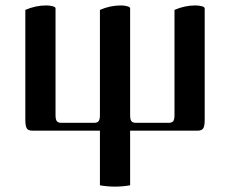

<svg xmlns="http://www.w3.org/2000/svg" viewBox="-20 -486 855 714"><path d="M74.2 -41V-449.2Q112.3 -465.8 152.3 -465.8Q164.1 -465.8 175.3 -462.9Q186.5 -460 186.5 -455.1V-57.6Q186.5 -42 191.2 -35.6Q195.8 -29.3 208 -29.3H330.1Q342.3 -29.3 346.9 -35.6Q351.6 -42 351.6 -57.6V-449.2Q389.6 -465.8 429.7 -465.8Q441.4 -465.8 452.6 -462.9Q463.9 -460 463.9 -455.1V-57.6Q463.9 -42 468.5 -35.6Q473.1 -29.3 485.4 -29.3H607.4Q619.6 -29.3 624.3 -35.6Q628.9 -42 628.9 -57.6V-449.2Q667 -465.8 707 -465.8Q718.8 -465.8 730 -462.9Q741.2 -460 741.2 -455.1V-41Q741.2 -16.6 735.6 -8.3Q730 0 713.9 0H463.9V203.1Q436 208 407.7 208Q379.4 208 351.6 203.1V0H101.6Q85.4 0 79.8 -8.3Q74.2 -16.6 74.2 -41Z"/></svg>

Font: Monomachus
Style: Medium
Weight: 500
Designer: Alexey Kryukov
Version: Version 1.0